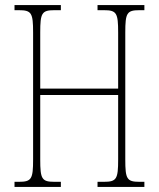

<svg xmlns="http://www.w3.org/2000/svg" viewBox="-20 -734 623 754"><path d="M37 0H219V-20H194C144 -20 138 -31 138 -108V-361H444V-108C444 -31 438 -20 388 -20H363V0H547V-20H528C478 -20 472 -31 472 -108V-606C472 -683 478 -694 528 -694H547V-714H363V-694H388C438 -694 444 -683 444 -606V-386H138V-606C138 -683 144 -694 194 -694H219V-714H37V-694H54C104 -694 110 -683 110 -606V-108C110 -31 104 -20 54 -20H37Z"/></svg>

Font: Noto Serif Armenian ExtraCondensed Thin
Style: Regular
Weight: 100
Width: 2
Designer: Monotype Design Team
Foundry: Monotype Imaging Inc.
Version: Version 2.008